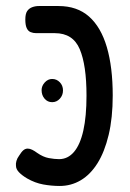

<svg xmlns="http://www.w3.org/2000/svg" viewBox="-20 -602 430 637"><path d="M178 15Q151 15 123.5 10Q96 5 70 -10Q53 -20 43 -30.5Q33 -41 33 -52Q32 -59 34.5 -68Q37 -77 43 -85Q51 -98 57.5 -103.5Q64 -109 72 -109Q79 -109 87 -105Q95 -101 103 -95Q123 -81 142 -77.5Q161 -74 176 -74Q205 -74 225.5 -98Q246 -122 256.5 -169Q267 -216 267 -285Q267 -386 244.5 -439Q222 -492 162 -492H100Q90 -492 81.5 -495.5Q73 -499 68.5 -509Q64 -519 64 -537Q64 -556 70 -565Q76 -574 86.5 -578Q97 -582 109 -582H174Q236 -582 275.5 -547Q315 -512 334.5 -445.5Q354 -379 354 -285Q354 -211 340.5 -154.5Q327 -98 303.5 -60.5Q280 -23 248 -4Q216 15 178 15ZM153 -263Q138 -263 128 -274.5Q118 -286 118 -303Q118 -317 128.5 -328.5Q139 -340 153 -340Q168 -340 178.5 -329Q189 -318 189 -302Q189 -286 178.5 -274.5Q168 -263 153 -263Z"/></svg>

Font: Fredoka Condensed
Style: Regular
Weight: 400
Width: 3
Designer: Ben Nathan
Foundry: Milena B. Brandão, Ben Nathan
Version: Version 2.001